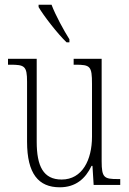

<svg xmlns="http://www.w3.org/2000/svg" viewBox="-20 -786 550 816"><path d="M263 -606H275V-619C251 -657 216 -721 199 -766H144V-756C164 -721 225 -642 263 -606ZM234 10C301 10 343 -26 369 -81H373L378 0H491V-25H481C423 -25 412 -30 412 -101V-536H293V-511H300C364 -511 371 -505 371 -429V-205C371 -107 330 -23 242 -23C164 -23 136 -80 136 -184V-536H14V-511H23C84 -511 95 -506 95 -439V-184C95 -47 144 10 234 10Z"/></svg>

Font: Noto Serif Thai Condensed ExtraLight
Style: Regular
Weight: 200
Width: 3
Designer: Monotype Design Team
Foundry: Monotype Imaging Inc.
Version: Version 2.002